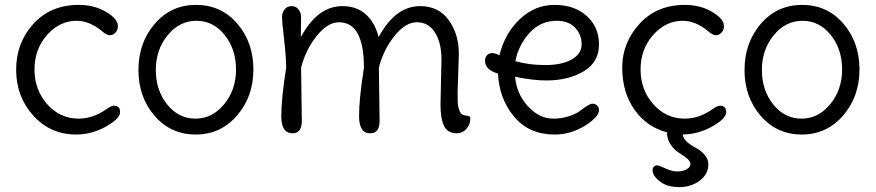

<svg xmlns="http://www.w3.org/2000/svg" viewBox="-20 -535 3580 785"><path d="M446 -103Q471 -103 471 -76.5Q471 -50 413 -17.5Q355 15 291 15Q186 15 116 -62.5Q46 -140 46 -250Q46 -360 116.5 -437.5Q187 -515 302 -515Q365 -515 413.5 -486.5Q462 -458 462 -428Q462 -412 452 -401.5Q442 -391 429 -391Q416 -391 399 -406Q347 -450 293 -450Q224 -450 172.5 -392Q121 -334 121 -251Q121 -168 173 -109Q225 -50 302 -50Q361 -50 417 -90Q436 -103 446 -103Z M896.5 -109Q945 -168 945 -251Q945 -334 898.5 -392Q852 -450 783 -450Q714 -450 665.5 -391Q617 -332 617 -249Q617 -166 663.5 -108Q710 -50 779 -50Q848 -50 896.5 -109ZM781.5 -515Q884 -515 950 -438.5Q1016 -362 1016 -251Q1016 -140 949 -62.5Q882 15 780 15Q678 15 612 -61.5Q546 -138 546 -249Q546 -360 612.5 -437.5Q679 -515 781.5 -515Z M1856 -315 1851 -158Q1851 -130 1851.5 -115.5Q1852 -101 1857.5 -85.5Q1863 -70 1871 -66.5Q1879 -63 1887.5 -62Q1896 -61 1899.5 -59Q1903 -57 1903 -51Q1903 -25 1886.5 -7.5Q1870 10 1848 10Q1810 10 1795.5 -20Q1781 -50 1781 -108L1785 -292Q1785 -360 1758.5 -402Q1732 -444 1684.5 -444Q1637 -444 1592 -387Q1547 -330 1529 -258L1532 -41Q1532 10 1494 10Q1448 10 1448 -60.5Q1448 -131 1468 -258Q1468 -444 1366 -444Q1319 -444 1274 -387Q1229 -330 1211 -258L1214 -41Q1214 10 1176 10Q1130 10 1130 -60.5Q1130 -131 1150 -258Q1150 -300 1141.5 -374Q1133 -448 1133 -465.5Q1133 -483 1143.5 -496.5Q1154 -510 1172 -510Q1190 -510 1200.5 -496.5Q1211 -483 1211 -466Q1211 -449 1210.5 -424.5Q1210 -400 1210 -383Q1278 -510 1380 -510Q1439 -510 1476.5 -475.5Q1514 -441 1528 -383Q1596 -510 1698 -510Q1773 -510 1814.5 -453Q1856 -396 1856 -315Z M2256 -450Q2190 -450 2145 -400.5Q2100 -351 2087 -285Q2142 -269 2209.5 -269Q2277 -269 2317.5 -292Q2358 -315 2358 -354Q2358 -393 2331.5 -421.5Q2305 -450 2256 -450ZM2213 -206Q2161 -206 2086 -221Q2092 -151 2138.5 -100.5Q2185 -50 2242 -50Q2276 -50 2305 -59.5Q2334 -69 2349 -80Q2389 -111 2401.5 -111Q2414 -111 2421.5 -103.5Q2429 -96 2429 -85Q2429 -57 2371.5 -21Q2314 15 2247 15Q2143 15 2082 -58Q2021 -131 2016 -234Q1963 -250 1963 -286Q1963 -301 1971.5 -309.5Q1980 -318 1992 -318Q2004 -318 2022 -309Q2044 -399 2105.5 -457Q2167 -515 2247.5 -515Q2328 -515 2378.5 -470Q2429 -425 2429 -353Q2429 -281 2366.5 -243.5Q2304 -206 2213 -206Z M2876 137Q2876 177 2841 203.5Q2806 230 2757 230Q2708 230 2678 207Q2648 184 2648 160Q2648 153 2653 147Q2658 141 2666 141Q2674 141 2700.5 153.5Q2727 166 2749.5 166Q2772 166 2787.5 157Q2803 148 2803 136Q2803 124 2788 112Q2773 100 2755 89Q2737 78 2722 56Q2707 34 2707 6Q2625 -15 2574.5 -86Q2524 -157 2524 -258.5Q2524 -360 2594.5 -437.5Q2665 -515 2780 -515Q2843 -515 2891.5 -486.5Q2940 -458 2940 -428Q2940 -412 2930 -401.5Q2920 -391 2907 -391Q2894 -391 2877 -406Q2825 -450 2771 -450Q2702 -450 2650.5 -392Q2599 -334 2599 -251Q2599 -168 2651 -109Q2703 -50 2780 -50Q2839 -50 2895 -90Q2914 -103 2924 -103Q2949 -103 2949 -76.5Q2949 -50 2892 -18Q2835 14 2771 15Q2774 43 2826 70Q2845 80 2860.5 97.5Q2876 115 2876 137Z M3374.5 -109Q3423 -168 3423 -251Q3423 -334 3376.5 -392Q3330 -450 3261 -450Q3192 -450 3143.5 -391Q3095 -332 3095 -249Q3095 -166 3141.5 -108Q3188 -50 3257 -50Q3326 -50 3374.5 -109ZM3259.5 -515Q3362 -515 3428 -438.5Q3494 -362 3494 -251Q3494 -140 3427 -62.5Q3360 15 3258 15Q3156 15 3090 -61.5Q3024 -138 3024 -249Q3024 -360 3090.5 -437.5Q3157 -515 3259.5 -515Z"/></svg>

Font: Delius
Style: Regular
Weight: 400
Designer: Natalia Raices
Foundry: Natalia Raices
Version: Version 1.001